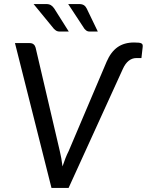

<svg xmlns="http://www.w3.org/2000/svg" viewBox="-20 -929 726 949"><path d="M54 0ZM54 -716H126.5Q139 -716 146.2 -709.8Q153.5 -703.5 156 -693.5L275.5 -182.5Q279.5 -166 283 -146.8Q286.5 -127.5 289 -106.5Q296 -127.5 303.5 -146.8Q311 -166 319.5 -182.5L507 -624Q528 -672.5 561 -695.8Q594 -719 642.5 -719Q657 -719 666 -718Q675 -717 679.5 -714.2Q684 -711.5 685 -706.8Q686 -702 685 -694.5L679 -642H653.5Q633.5 -642 616.5 -628.8Q599.5 -615.5 587.5 -589L319 0H234.5ZM371 -909Q386 -909 394.8 -903.2Q403.5 -897.5 408.5 -887L463.5 -773H424.5Q414.5 -773 409.2 -776.2Q404 -779.5 397.5 -786.5L317 -909ZM208 -909Q223 -909 232 -903.2Q241 -897.5 248 -887L320 -773H275.5Q266 -773 259.8 -776.2Q253.5 -779.5 246.5 -786.5L146 -909Z"/></svg>

Font: Lato
Style: Italic
Weight: 400
Italic angle: -7°
Designer: Lukasz Dziedzic
Foundry: tyPoland Lukasz Dziedzic
Version: Version 2.007; 2014-02-27